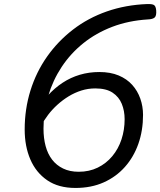

<svg xmlns="http://www.w3.org/2000/svg" viewBox="-20 -909 792 949"><path d="M353 20Q269 20 213.5 -18Q158 -56 130 -121Q102 -186 102 -269Q102 -370 130.5 -461.5Q159 -553 212.5 -629Q266 -705 340.5 -762.5Q415 -820 508 -852.5Q601 -885 708 -889Q727 -890 738.5 -885.5Q750 -881 752 -858Q754 -831 744.5 -822.5Q735 -814 711 -813Q615 -807 535 -776.5Q455 -746 392 -695.5Q329 -645 285 -578.5Q241 -512 218 -434Q195 -356 195 -273Q195 -226 205.5 -187Q216 -148 237.5 -120Q259 -92 292 -76Q325 -60 369 -60Q421 -60 463 -80.5Q505 -101 535 -137Q565 -173 580.5 -220Q596 -267 596 -320Q596 -361 582 -395.5Q568 -430 536.5 -451Q505 -472 451 -472Q415 -472 382 -461.5Q349 -451 319.5 -433Q290 -415 264 -391.5Q238 -368 217.5 -341Q197 -314 182 -285L155 -354Q183 -400 216.5 -437Q250 -474 289.5 -500Q329 -526 374.5 -539.5Q420 -553 471 -553Q526 -553 566.5 -536Q607 -519 633.5 -489.5Q660 -460 673.5 -421.5Q687 -383 687 -341Q687 -264 664 -198.5Q641 -133 597.5 -84Q554 -35 492.5 -7.5Q431 20 353 20Z"/></svg>

Font: Playwrite DK Loopet
Style: Regular
Weight: 400
Designer: Veronika Burian, José Scaglione
Foundry: TypeTogether
Version: Version 1.002